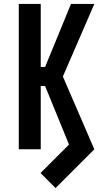

<svg xmlns="http://www.w3.org/2000/svg" viewBox="-20 -755 540 971"><path d="M261 196 185 120 329 -24 208 -320H186V0H75V-735H186V-416H208L339 -735H457L298 -368L457 0Z"/></svg>

Font: Iosevka Algr
Style: Bold
Weight: 700
Monospace: yes
Designer: Belleve Invis
Foundry: Belleve Invis
Version: Version 26.0.2; ttfautohint (v1.8.3)